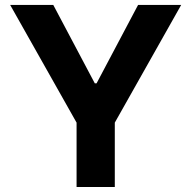

<svg xmlns="http://www.w3.org/2000/svg" viewBox="-20 -747 764 767"><path d="M20.6 -727.3 285.9 -257.1V0H438.6V-257.1L703.8 -727.3H531.6L365.8 -414.1H358.7L192.8 -727.3Z"/></svg>

Font: GiG Sans
Style: Bold
Weight: 700
Designer: Andreas Faust
Version: Version 1.100;FEAKit 1.0